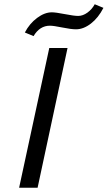

<svg xmlns="http://www.w3.org/2000/svg" viewBox="-20 -884 507 904"><path d="M138 -714 97 -731Q119 -773 154.5 -799.5Q190 -826 224 -826Q242 -826 285.5 -817.5Q329 -809 348 -809Q370 -809 391.5 -824.5Q413 -840 426 -864L467 -847Q443 -800 408 -773Q373 -746 338 -746Q315 -746 273.5 -754.5Q232 -763 215 -763Q167 -763 138 -714ZM70 0 212 -658H298L157 0Z"/></svg>

Font: EauTestInfant Medium
Style: Italic
Weight: 500
Italic angle: -12°
Designer: Christian Thalmann (Catharsis Fonts)
Version: Version 0.001;PS 000.001;hotconv 1.0.88;makeotf.lib2.5.64775